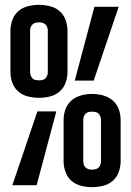

<svg xmlns="http://www.w3.org/2000/svg" viewBox="-20 -763 540 791"><path d="M141 -360Q118 -360 95.5 -365.5Q73 -371 56 -385.5Q39 -400 31 -421.5Q23 -443 23 -466V-637Q23 -659 31 -681Q39 -703 56 -717.5Q73 -732 95.5 -737.5Q118 -743 141 -743Q163 -743 185.5 -737.5Q208 -732 225 -717.5Q242 -703 250 -681Q258 -659 258 -637V-466Q258 -443 250 -421.5Q242 -400 225 -385.5Q208 -371 185.5 -365.5Q163 -360 141 -360ZM288 -431 369 -735H469L366 -431ZM141 -432Q148 -432 155 -433.5Q162 -435 167 -440Q172 -445 174.5 -452Q177 -459 177 -466V-637Q177 -644 174.5 -651Q172 -658 167 -662.5Q162 -667 155 -669Q148 -671 141 -671Q133 -671 126 -669Q119 -667 114 -662.5Q109 -658 106.5 -651Q104 -644 104 -637V-466Q104 -459 106.5 -452Q109 -445 114 -440Q119 -435 126 -433.5Q133 -432 141 -432ZM359 8Q337 8 314.5 2.5Q292 -3 275 -17.5Q258 -32 250 -54Q242 -76 242 -98V-269Q242 -292 250 -313.5Q258 -335 275 -349.5Q292 -364 314.5 -370Q337 -376 359 -376Q382 -376 404.5 -370Q427 -364 444 -349.5Q461 -335 469 -313.5Q477 -292 477 -269V-98Q477 -76 469 -54Q461 -32 444 -17.5Q427 -3 404.5 2.5Q382 8 359 8ZM31 0 134 -304H212L131 0ZM359 -64Q367 -64 374 -66Q381 -68 386 -72.5Q391 -77 393.5 -84Q396 -91 396 -98V-269Q396 -276 393.5 -283Q391 -290 386 -295Q381 -300 374 -301.5Q367 -303 359 -303Q352 -303 345 -301.5Q338 -300 333 -295Q328 -290 325.5 -283Q323 -276 323 -269V-98Q323 -91 325.5 -84Q328 -77 333 -72.5Q338 -68 345 -66Q352 -64 359 -64Z"/></svg>

Font: Iosevka Term Medium
Style: Regular
Weight: 500
Monospace: yes
Designer: Belleve Invis
Foundry: Belleve Invis
Version: Version 26.3.1